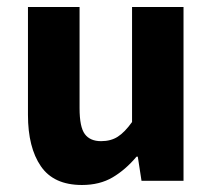

<svg xmlns="http://www.w3.org/2000/svg" viewBox="-20 -516 609 548"><path d="M213.9 12Q133.3 12 96.6 -41.6Q59.8 -95.1 59.8 -188.1V-496.1H207.1V-207Q207.1 -153.5 222.1 -133.3Q237.1 -113.1 268.5 -113.1Q296.4 -113.1 316.1 -125.8Q335.9 -138.4 356.9 -167.7V-496.1H503.8V0H383.9L373.3 -68.8H369.6Q338.5 -31.7 301.5 -9.8Q264.6 12 213.9 12Z"/></svg>

Font: Mada
Style: Regular
Weight: 400
Designer: Khaled Hosny
Version: Version 1.5